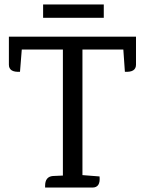

<svg xmlns="http://www.w3.org/2000/svg" viewBox="-20 -844 652 864"><path d="M20 -679H592V-553Q592 -518 542 -521L535 -621H351V-56L428 -50Q433 0 396 0H183V-8Q183 -49 218 -52L263 -54V-621H78L70 -521Q20 -518 20 -553ZM447 -824V-764H174V-824Z"/></svg>

Font: Karma Medium
Style: Regular
Weight: 500
Designer: Joana Correia
Foundry: Indian Type Foundry
Version: Version 1.202;PS 1.0;hotconv 1.0.78;makeotf.lib2.5.61930; tt